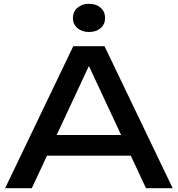

<svg xmlns="http://www.w3.org/2000/svg" viewBox="-20 -994 939 1014"><path d="M184 -172V-281H708V-172ZM532 -750 892 0H751L424 -700H475L148 0H7L367 -750ZM450 -825Q413 -825 389 -845.5Q365 -866 365 -899Q365 -932 389 -953Q413 -974 450 -974Q488 -974 511.5 -953Q535 -932 535 -899Q535 -866 511.5 -845.5Q488 -825 450 -825Z"/></svg>

Font: Bounded
Style: Regular
Weight: 400
Designer: Vlad Churkin
Version: Version 1.0